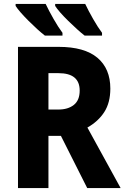

<svg xmlns="http://www.w3.org/2000/svg" viewBox="-20 -951 640 971"><path d="M71 0V-714H277Q407 -714 472.5 -659Q538 -604 538 -503Q538 -432 507.5 -384.5Q477 -337 422 -306L590 0H421L288 -264H225V0ZM275 -397Q324 -397 353.5 -420.5Q383 -444 383 -493Q383 -581 276 -581H225V-397ZM408 -771Q391 -784 369 -804Q347 -824 324.5 -846Q302 -868 284.5 -888Q267 -908 259 -921V-931H411Q427 -897 451 -855Q475 -813 496 -785V-771ZM207 -771Q190 -784 168 -804Q146 -824 124 -846Q102 -868 84.5 -888Q67 -908 59 -921V-931H211Q227 -897 251 -855Q275 -813 296 -785V-771Z"/></svg>

Font: Noto Sans Mono ExtraBold
Style: Regular
Weight: 800
Designer: Monotype Design Team
Foundry: Monotype Imaging Inc.
Version: Version 2.014